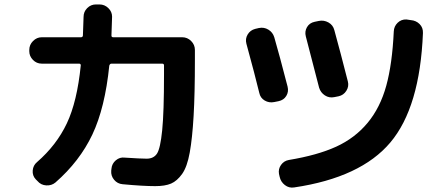

<svg xmlns="http://www.w3.org/2000/svg" viewBox="-20 -820 2040 874"><path d="M169.9 -530.3Q146.5 -530.3 129.9 -547.4Q113.3 -564.5 113.3 -586.9V-592.8Q113.3 -616.2 130.4 -633.3Q147.5 -650.4 169.9 -650.4H348.6Q356.4 -650.4 357.4 -658.2Q360.4 -739.3 360.4 -743.2Q360.4 -766.6 377 -783.2Q393.6 -799.8 417 -799.8H432.6Q456.1 -799.8 473.1 -783.2Q490.2 -766.6 490.2 -744.1Q490.2 -739.3 487.3 -658.2Q487.3 -650.4 495.1 -650.4H809.6Q833 -650.4 850.1 -633.3Q867.2 -616.2 867.2 -592.8V-546.9Q867.2 -392.6 861.3 -292Q855.5 -191.4 843.8 -126Q832 -60.5 809.1 -28.3Q786.1 3.9 758.8 15.6Q731.4 27.3 686.5 27.3Q630.9 27.3 538.1 18.6Q514.6 16.6 499.5 -1.5Q484.4 -19.5 486.3 -43L487.3 -51.8Q489.3 -75.2 507.3 -90.3Q525.4 -105.5 547.9 -102.5Q621.1 -97.7 647.5 -97.7Q679.7 -97.7 694.8 -121.1Q710 -144.5 718.3 -227.1Q726.6 -309.6 726.6 -482.4V-522.5Q726.6 -530.3 717.8 -530.3H487.3Q480.5 -530.3 477.5 -521.5Q458 -329.1 400.4 -207.5Q342.8 -85.9 232.4 10.7Q214.8 25.4 190.4 23.9Q166 22.5 150.4 3.9L142.6 -3.9Q127 -20.5 128.9 -43.9Q130.9 -67.4 148.4 -82Q237.3 -159.2 284.2 -258.3Q331.1 -357.4 347.7 -522.5Q347.7 -530.3 339.8 -530.3Z M1849.6 -728.5Q1874 -726.6 1890.1 -710.4Q1906.2 -694.3 1905.3 -669.9Q1891.6 -331.1 1756.8 -171.4Q1622.1 -11.7 1319.3 33.2Q1295.9 37.1 1276.9 22.5Q1257.8 7.8 1252.9 -15.6L1250 -28.3Q1246.1 -50.8 1259.3 -69.3Q1272.5 -87.9 1294.9 -91.8Q1424.8 -113.3 1510.3 -152.3Q1595.7 -191.4 1653.3 -260.7Q1710.9 -330.1 1738.3 -429.7Q1765.6 -529.3 1772.5 -676.8Q1773.4 -700.2 1790 -716.3Q1806.6 -732.4 1830.1 -731.4ZM1160.2 -397.5Q1140.6 -478.5 1101.6 -621.1Q1095.7 -643.6 1107.4 -663.1Q1119.1 -682.6 1141.6 -688.5L1158.2 -692.4Q1181.6 -697.3 1201.7 -685.1Q1221.7 -672.9 1228.5 -650.4Q1251 -573.2 1289.1 -425.8Q1294.9 -402.3 1283.2 -383.3Q1271.5 -364.3 1248 -359.4L1228.5 -355.5Q1205.1 -350.6 1185.1 -362.3Q1165 -374 1160.2 -397.5ZM1502 -377.9Q1478.5 -373 1459 -385.7Q1439.5 -398.4 1432.6 -420.9Q1404.3 -532.2 1372.1 -654.3Q1366.2 -676.8 1377.4 -696.3Q1388.7 -715.8 1412.1 -720.7L1430.7 -724.6Q1454.1 -729.5 1475.1 -717.8Q1496.1 -706.1 1502 -682.6Q1530.3 -580.1 1563.5 -449.2Q1569.3 -426.8 1556.6 -406.7Q1543.9 -386.7 1521.5 -381.8Z"/></svg>

Font: Rounded Mgen+ 1mn bold
Style: Bold
Weight: 700
Designer: [Source Han Sans]
Ryoko NISHIZUKA  (kana & ideographs); Paul D. Hunt (Latin, Greek & Cyrillic); Wenlong ZHANG  (bopomofo
Version: Version 1.059.20150602